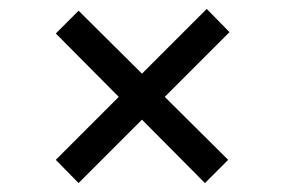

<svg xmlns="http://www.w3.org/2000/svg" viewBox="-20 -546 640 430"><path d="M156 -136 105 -188 246 -329 105 -471 156 -522 298 -381 443 -526 494 -474 349 -329 491 -188 439 -136 298 -278Z"/></svg>

Font: JetBrains Mono Zero
Style: Regular-Zero
Weight: 400
Designer: Philipp Nurullin, Konstantin Bulenkov
Foundry: JetBrains
Version: Version 2.211